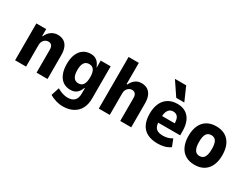

<svg xmlns="http://www.w3.org/2000/svg" viewBox="-77 -1417 2947 2271"><g transform="rotate(30 1397.0 -282.0)"><path d="M64 0V-503H198V-409H205Q224 -456 263.5 -485Q303 -514 355 -514Q401 -514 435.5 -493.5Q470 -473 488.5 -430.5Q507 -388 507 -323V0H357V-312Q357 -339 350 -356Q343 -373 329 -381Q315 -389 295 -389Q274 -389 255.5 -377.5Q237 -366 225.5 -345.5Q214 -325 214 -297V0Z M820 191Q775 191 727.5 176.5Q680 162 642 139L678 28Q701 42 725.5 52Q750 62 774.5 67.5Q799 73 820 73Q883 73 913.5 41Q944 9 944 -55V-125H937Q921 -78 888.5 -50.5Q856 -23 803 -23Q745 -23 702.5 -52Q660 -81 637.5 -136.5Q615 -192 615 -269Q615 -346 637.5 -400.5Q660 -455 703 -484.5Q746 -514 804 -514Q856 -514 889 -486.5Q922 -459 940 -409H943V-503H1079V-62Q1079 16 1049 72.5Q1019 129 961 160Q903 191 820 191ZM847 -137Q892 -137 913 -170.5Q934 -204 934 -270Q934 -334 913 -367Q892 -400 847 -400Q803 -400 781 -367.5Q759 -335 759 -270Q759 -204 781 -170.5Q803 -137 847 -137Z M1207 0V-705H1347V-416H1358Q1376 -458 1411 -486Q1446 -514 1498 -514Q1544 -514 1578.5 -493.5Q1613 -473 1631.5 -430.5Q1650 -388 1650 -323V0H1500V-312Q1500 -339 1492.5 -356Q1485 -373 1471 -381Q1457 -389 1438 -389Q1417 -389 1398.5 -377.5Q1380 -366 1368.5 -345.5Q1357 -325 1357 -297V0Z M2015 11Q1929 11 1871.5 -19Q1814 -49 1786 -107.5Q1758 -166 1758 -251Q1758 -329 1783.5 -388Q1809 -447 1861 -480.5Q1913 -514 1989 -514Q2053 -514 2100.5 -485.5Q2148 -457 2173.5 -400.5Q2199 -344 2199 -260V-207H1878V-298H2085L2073 -280Q2073 -355 2051 -383Q2029 -411 1988 -411Q1960 -411 1940.5 -396.5Q1921 -382 1909.5 -352Q1898 -322 1898 -271V-228Q1898 -183 1911 -155Q1924 -127 1951.5 -114Q1979 -101 2025 -101Q2056 -101 2088.5 -109.5Q2121 -118 2146 -136L2185 -37Q2143 -9 2101 1Q2059 11 2015 11ZM1937 -568 1811 -755H1965L2047 -568Z M2518 11Q2445 11 2393 -20.5Q2341 -52 2314 -111Q2287 -170 2287 -252Q2287 -335 2314 -393.5Q2341 -452 2393 -483Q2445 -514 2518 -514Q2592 -514 2643.5 -483Q2695 -452 2722 -393.5Q2749 -335 2749 -252Q2749 -170 2722 -111Q2695 -52 2643.5 -20.5Q2592 11 2518 11ZM2518 -109Q2563 -109 2584 -144.5Q2605 -180 2605 -253Q2605 -327 2584 -360.5Q2563 -394 2518 -394Q2474 -394 2452.5 -360.5Q2431 -327 2431 -253Q2431 -180 2452.5 -144.5Q2474 -109 2518 -109Z"/></g></svg>

Font: Nunito Sans 7pt Condensed ExtraBold
Style: Regular
Weight: 800
Width: 3
Designer: Vernon Adams
Foundry: Vernon Adams
Version: Version 3.101;gftools[0.9.27]